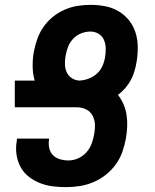

<svg xmlns="http://www.w3.org/2000/svg" viewBox="-20 -763 640 791"><path d="M252 8Q224 8 196.5 4.5Q169 1 144 -9Q119 -19 98 -35.5Q77 -52 64.5 -75.5Q52 -99 48 -126.5Q44 -154 49 -182L50 -192H182V-188Q179 -170 183 -152.5Q187 -135 198.5 -123.5Q210 -112 227 -107Q244 -102 262 -102Q282 -102 301.5 -110.5Q321 -119 335.5 -135Q350 -151 357.5 -171Q365 -191 368 -210Q372 -231 371 -251Q370 -271 361 -287.5Q352 -304 334.5 -312.5Q317 -321 297 -321H41V-431H123Q115 -458 114.5 -488Q114 -518 119 -548Q124 -574 133 -600.5Q142 -627 158 -650.5Q174 -674 196.5 -692.5Q219 -711 245 -722.5Q271 -734 298 -738.5Q325 -743 352 -743Q383 -743 412.5 -737.5Q442 -732 467 -717.5Q492 -703 510.5 -680.5Q529 -658 538 -630Q547 -602 547.5 -571.5Q548 -541 543 -510Q540 -491 534.5 -471.5Q529 -452 519.5 -434Q510 -416 496 -400Q482 -384 466 -372Q480 -354 489 -333Q498 -312 501.5 -289Q505 -266 504 -242Q503 -218 499 -194Q494 -166 484.5 -138.5Q475 -111 457.5 -86.5Q440 -62 416 -43Q392 -24 364.5 -12.5Q337 -1 308.5 3.5Q280 8 252 8ZM307 -431Q326 -432 345 -439Q364 -446 379 -459.5Q394 -473 402 -491Q410 -509 413 -528Q416 -547 415.5 -565Q415 -583 408 -599Q401 -615 386 -624Q371 -633 352 -633Q333 -633 314 -625.5Q295 -618 281 -603Q267 -588 260 -569Q253 -550 250 -532Q247 -514 247.5 -497Q248 -480 255 -465Q262 -450 276 -441Q290 -432 307 -431Z"/></svg>

Font: Iosevka HT Extrabold Extended
Style: Italic
Weight: 800
Width: 7
Italic angle: -9°
Monospace: yes
Designer: Belleve Invis
Foundry: Belleve Invis
Version: Version 32.3.0; ttfautohint (v1.8.4)